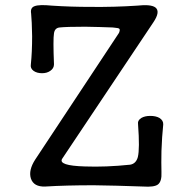

<svg xmlns="http://www.w3.org/2000/svg" viewBox="-20 -716 728 738"><path d="M437.5 -589.8 115.2 -102.5Q88.9 -61.5 98.6 -30.3Q109.4 2.9 154.3 1Q232.4 -3.9 340.8 -3.9Q421.9 -2.9 530.3 1Q572.3 3.9 586.9 -6.8Q602.5 -18.6 600.6 -54.7Q599.6 -87.9 600.6 -135.7Q602.5 -190.4 607.4 -237.3Q608.4 -252.9 592.8 -262.7Q579.1 -270.5 557.6 -270.5Q537.1 -270.5 523.4 -262.7Q507.8 -252.9 510.7 -237.3Q517.6 -143.6 509.8 -112.3Q502.9 -86.9 480.5 -83Q386.7 -73.2 306.6 -76.2Q203.1 -79.1 218.8 -105.5L569.3 -629.9Q597.7 -671.9 577.1 -687.5Q559.6 -700.2 506.8 -694.3Q419.9 -688.5 328.1 -689.5Q252 -689.5 179.7 -694.3Q130.9 -699.2 113.3 -692.4Q95.7 -686.5 99.6 -664.1Q102.5 -635.7 103.5 -577.1Q103.5 -515.6 98.6 -468.8Q95.7 -453.1 109.4 -443.4Q122.1 -434.6 141.6 -434.6Q160.2 -434.6 172.9 -443.4Q187.5 -453.1 187.5 -468.8Q183.6 -565.4 187.5 -587.9Q190.4 -608.4 209 -610.4Q235.4 -613.3 307.6 -613.3Q367.2 -612.3 413.1 -610.4L421.9 -609.4Q435.5 -608.4 438.5 -605.5Q442.4 -602.5 437.5 -589.8Z"/></svg>

Font: Gungsuh
Style: Regular
Weight: 400
Version: Version 2.21